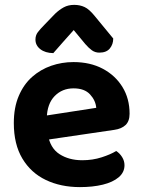

<svg xmlns="http://www.w3.org/2000/svg" viewBox="-20 -746 580 781"><path d="M125.3 -170.8 119.9 -268.6 371.5 -307.4Q368.9 -337.6 346.2 -362.1Q323.6 -386.6 279.2 -386.6Q232.9 -386.6 202.3 -355.2Q171.7 -323.8 170.3 -265.7L174.6 -199.7Q183.7 -143.8 222.1 -119Q260.5 -94.2 314.7 -94.2Q356.7 -94.2 393.5 -106.1Q430.3 -117.9 452.5 -131.8Q467 -122.7 476.7 -107.1Q486.4 -91.6 486.4 -73.9Q486.4 -45 462.8 -24.9Q439.1 -4.9 398.3 5.1Q357.5 15.1 305 15.1Q227.3 15.1 166.5 -13.9Q105.7 -43 71 -101Q36.2 -159 36.2 -245.4Q36.2 -308.8 56.3 -355.7Q76.3 -402.7 110.4 -433Q144.6 -463.3 188 -478.4Q231.5 -493.5 278.8 -493.5Q346.9 -493.5 398 -466.4Q449.1 -439.3 478.1 -392.1Q507.1 -344.9 507.1 -283.5Q507.1 -253 490.7 -237.4Q474.3 -221.9 445 -217.8ZM327.1 -566.6 279.8 -623.7Q254.7 -595 236.4 -575Q218.2 -555.1 196.8 -529.9Q163.9 -530.5 144.1 -545.9Q124.2 -561.3 124.2 -585Q124.2 -602.3 133.9 -615.1Q143.6 -627.9 161.9 -646.4L203.7 -689.7Q221 -706.3 239.3 -716.2Q257.6 -726.2 281.9 -726.2Q305 -726.2 324.1 -717.3Q343.1 -708.5 365.9 -680.1L440.6 -589.4Q440.6 -565.7 426.7 -548.8Q412.9 -531.9 384.1 -531.9Q367.1 -531.9 353.9 -541.3Q340.7 -550.8 327.1 -566.6Z"/></svg>

Font: Baloo Bhaina 2
Style: Regular
Weight: 400
Designer: Yesha Goshar, Manish Minz, Shuchita Grover and Ek Type
Foundry: Ek Type
Version: Version 1.700